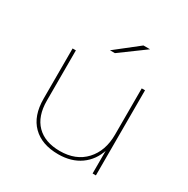

<svg xmlns="http://www.w3.org/2000/svg" viewBox="-163 -862 990 1010"><g transform="rotate(30 332.0 -357.0)"><path d="M321 3Q221 3 165 -52.5Q109 -108 109 -212V-517H129V-212Q129 -117 179 -66.5Q229 -16 320 -16Q417 -16 473 -76.5Q529 -137 529 -236V-517H549V0H529V-146L531 -143Q509 -74 454.5 -35.5Q400 3 321 3ZM424 -717H464L314 -607H284Z"/></g></svg>

Font: Montserrat
Style: Regular
Weight: 400
Designer: Julieta Ulanovsky
Foundry: Julieta Ulanovsky
Version: Version 8.000